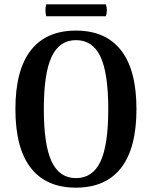

<svg xmlns="http://www.w3.org/2000/svg" viewBox="-20 -851 701 885"><path d="M193 -831H468Q477 -804 468 -776H193Q186 -804 193 -831ZM538 -77Q467 14 330 14Q193 14 122 -77Q51 -168 51 -348Q51 -528 122 -619Q193 -710 330 -710Q467 -710 538 -619Q609 -528 609 -348Q609 -168 538 -77ZM330 -30Q407 -30 443 -106Q479 -182 479 -348Q479 -514 443 -590Q407 -666 330 -666Q254 -666 218 -589.5Q182 -513 182 -348Q182 -183 218 -106.5Q254 -30 330 -30Z"/></svg>

Font: Arima Koshi Semi Bold
Style: Regular
Weight: 600
Designer: Joana Correia and Natanael Gama
Foundry: NDISCOVER
Version: Version 1.019;PS 001.019;hotconv 1.0.88;makeotf.lib2.5.64775